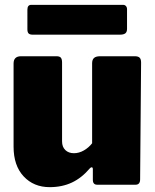

<svg xmlns="http://www.w3.org/2000/svg" viewBox="-20 -762 641 792"><path d="M360 -171V-501Q360 -516 368 -523Q376 -530 393 -530H536Q550 -530 556 -524Q562 -518 562 -504L558 -22Q558 0 539 0H381Q363 0 363 -20V-64Q363 -72 358 -72Q355 -72 351 -68Q317 -28 276.5 -9Q236 10 185 10Q119 10 77.5 -34.5Q36 -79 36 -157V-500Q36 -530 67 -530H213Q226 -530 231 -524Q236 -518 236 -504V-179Q236 -156 249.5 -143Q263 -130 285 -130Q306 -130 326 -141.5Q346 -153 360 -171ZM504 -643Q504 -630 497 -624.5Q490 -619 475 -619H115Q103 -619 98 -624Q93 -629 93 -641V-722Q93 -742 109 -742H488Q495 -742 499.5 -737Q504 -732 504 -724Z"/></svg>

Font: Libre Franklin Black
Style: Regular
Weight: 900
Designer: Pablo Impallari, Rodrigo Fuenzalida
Foundry: Impallari Type
Version: Version 1.002; ttfautohint (v1.5)